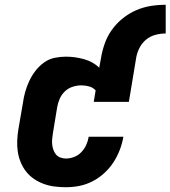

<svg xmlns="http://www.w3.org/2000/svg" viewBox="-20 -775 713 803"><path d="M256 8Q232 8 208 5Q184 2 162.5 -6Q141 -14 122.5 -26.5Q104 -39 90 -56.5Q76 -74 67 -95.5Q58 -117 54.5 -140Q51 -163 52 -187Q53 -211 57 -235L76 -345Q79 -368 85.5 -391Q92 -414 102.5 -436.5Q113 -459 128.5 -479Q144 -499 164 -513.5Q184 -528 208 -533Q232 -538 255 -538Q294 -538 331.5 -527.5Q369 -517 395 -492L402 -530Q407 -561 417.5 -591.5Q428 -622 447 -649Q466 -676 492.5 -697.5Q519 -719 549 -732Q579 -745 610 -750Q641 -755 673 -755V-635Q651 -635 629 -629Q607 -623 589.5 -608Q572 -593 562 -572Q552 -551 549 -530L519 -349H372L380 -397Q369 -409 353 -413.5Q337 -418 320 -418Q302 -418 283.5 -412Q265 -406 251 -392.5Q237 -379 229.5 -361.5Q222 -344 219 -326L201 -216Q199 -204 198 -192Q197 -180 198.5 -168.5Q200 -157 204 -146.5Q208 -136 215 -128Q222 -120 233 -116Q244 -112 256 -112Q273 -112 290 -118.5Q307 -125 320 -138.5Q333 -152 340.5 -168.5Q348 -185 351 -203H496Q491 -174 480.5 -147Q470 -120 454 -95.5Q438 -71 415.5 -50.5Q393 -30 366.5 -16.5Q340 -3 312 2.5Q284 8 256 8Z"/></svg>

Font: Iosevka Curly Slab HvExObl
Style: Regular
Weight: 900
Width: 7
Italic angle: -9°
Monospace: yes
Designer: Belleve Invis
Foundry: Belleve Invis
Version: Version 11.1.0; ttfautohint (v1.8.3)